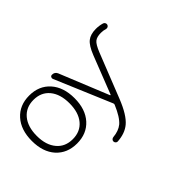

<svg xmlns="http://www.w3.org/2000/svg" viewBox="-95 -904 1354 1354"><g transform="rotate(-45 582.0 -226.5)"><path d="M132.8 -178.7Q175.8 -127 251.5 -127Q327.1 -127 370.6 -179.2Q414.1 -231.4 414.1 -322.8Q414.1 -414.1 370.6 -466.8Q327.1 -519.5 251.5 -519.5Q175.8 -519.5 131.8 -466.8Q87.9 -414.1 87.9 -322.8Q87.9 -231.4 132.8 -178.7ZM95.7 -148.4Q38.1 -212.9 38.1 -322.8Q38.1 -432.6 96.2 -497.6Q154.3 -562.5 251.5 -562.5Q348.6 -562.5 406.7 -497.6Q464.8 -432.6 464.8 -322.8Q464.8 -212.9 406.7 -148.4Q348.6 -84 251.5 -84Q154.3 -84 95.7 -148.4ZM656.2 -161.1Q657.2 -159.2 659.2 -159.2Q661.1 -159.2 662.1 -161.1L772.5 -443.4Q799.8 -512.7 831.1 -537.6Q862.3 -562.5 917 -562.5Q948.2 -562.5 978.5 -553.7Q987.3 -551.8 992.2 -543Q995.1 -538.1 995.1 -532.2Q995.1 -529.3 994.1 -525.4Q991.2 -516.6 983.4 -512.7Q975.6 -508.8 966.8 -510.7Q945.3 -517.6 921.9 -517.6Q880.9 -517.6 860.4 -501Q839.8 -484.4 817.4 -428.7L685.5 -95.7Q639.6 20.5 586.9 64.5Q540 103.5 464.8 108.4Q463.9 108.4 462.9 108.4Q455.1 108.4 449.2 102.5Q442.4 95.7 442.4 86.9Q442.4 78.1 448.7 71.8Q455.1 65.4 463.9 64.5Q520.5 59.6 555.7 31.2Q594.7 -2 631.8 -89.8Q634.8 -96.7 631.8 -103.5L452.1 -528.3Q449.2 -537.1 454.1 -544.9Q459 -552.7 468.8 -552.7Q496.1 -552.7 506.8 -528.3Z"/></g></svg>

Font: Gen Jyuu Gothic P Light
Style: Regular
Weight: 200
Designer: [Source Han Sans]
Ryoko NISHIZUKA  (kana & ideographs); Paul D. Hunt (Latin, Greek & Cyrillic); Wenlong ZHANG  (bopomofo
Version: Version 1.002.20150607